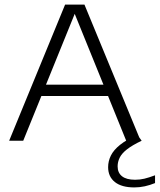

<svg xmlns="http://www.w3.org/2000/svg" viewBox="-20 -615 698 839"><path d="M20 0 264.5 -595H349L594.5 0H531.5L301 -568H312L81.5 0ZM144.5 -195.5 159.5 -245H454.5L469 -195.5ZM567 204Q511.5 204 482 180.5Q452.5 157 452.5 115.5Q452.5 89 464.5 64.8Q476.5 40.5 504.5 18Q532.5 -4.5 580.5 -26L599 0Q558 19.5 535 37.5Q512 55.5 503 74Q494 92.5 494 112Q494 140 513.2 155.2Q532.5 170.5 570.5 170.5Q591 170.5 611 165.8Q631 161 657.5 151V185Q635.5 194 613 199Q590.5 204 567 204Z"/></svg>

Font: Encode Sans SC SemiExpanded Light
Style: Regular
Weight: 300
Width: 6
Designer: Multiple Designers
Foundry: Impallari Type
Version: Version 3.002